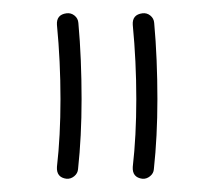

<svg xmlns="http://www.w3.org/2000/svg" viewBox="-20 -701 317 293"><path d="M197.3 -428.2Q181.6 -430.2 182.6 -446.3Q188 -493.7 188 -549.8Q188 -606.9 182.6 -663.1Q181.6 -678.7 197.3 -680.7Q204.1 -681.6 209.5 -677.2Q214.8 -672.9 215.3 -666Q217.8 -638.7 219 -609.1Q220.2 -579.6 220.2 -549.8Q220.2 -492.7 214.8 -442.9Q214.4 -436.5 209 -432.1Q203.6 -427.7 197.3 -428.2ZM81.5 -428.2Q65.9 -430.2 66.9 -446.3Q72.3 -493.7 72.3 -549.8Q72.3 -606.9 66.9 -663.1Q65.9 -678.7 81.5 -680.7Q88.4 -681.6 93.8 -677.2Q99.1 -672.9 99.6 -666Q102.1 -638.7 103.3 -609.1Q104.5 -579.6 104.5 -549.8Q104.5 -492.7 99.1 -442.9Q98.6 -436.5 93.3 -432.1Q87.9 -427.7 81.5 -428.2Z"/></svg>

Font: Mikhak-FD Light
Style: Regular
Weight: 300
Designer: Amin Abedi
Version: Version 3.2